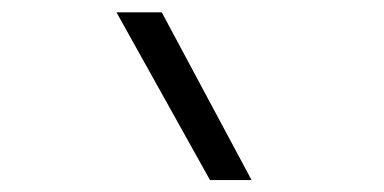

<svg xmlns="http://www.w3.org/2000/svg" viewBox="-20 -815 626 313"><path d="M322.3 -521.5H390.1L243.7 -794.9H169.9Z"/></svg>

Font: Cascadia Mono NF Light
Style: Regular
Weight: 300
Monospace: yes
Designer: Aaron Bell
Foundry: Saja Typeworks
Version: Version 2404.023